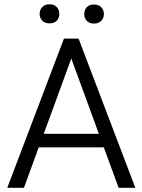

<svg xmlns="http://www.w3.org/2000/svg" viewBox="-20 -895 679 915"><path d="M545.4 0 474.6 -192.9H164.6L94.2 0H14.6L284.7 -710.9H354.5L625 0ZM188.5 -257.3H451.2L319.8 -616.2ZM168.9 -828.6Q168.9 -847.7 181.2 -861.1Q193.4 -874.5 215.8 -874.5Q238.8 -874.5 250.7 -861.1Q262.7 -847.7 262.7 -828.6Q262.7 -809.6 250.7 -796.6Q238.8 -783.7 215.8 -783.7Q193.4 -783.7 181.2 -796.6Q168.9 -809.6 168.9 -828.6ZM381.3 -827.6Q381.3 -847.2 393.3 -860.4Q405.3 -873.5 427.7 -873.5Q450.2 -873.5 462.6 -860.4Q475.1 -847.2 475.1 -827.6Q475.1 -809.1 462.6 -795.9Q450.2 -782.7 427.7 -782.7Q405.3 -782.7 393.3 -795.9Q381.3 -809.1 381.3 -827.6Z"/></svg>

Font: Vazirmatn UI FD Light
Style: Regular
Weight: 300
Designer: Saber Rastikerdar
Foundry: Saber Rastikerdar
Version: Version 33.003